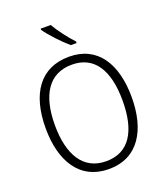

<svg xmlns="http://www.w3.org/2000/svg" viewBox="-169 -1060 1019 1183"><g transform="rotate(-20 340.5 -468.5)"><path d="M305 -947H239V-939C268 -896 333 -827 379 -788H417V-798C380 -837 331 -901 305 -947ZM622 -358C622 -578 530 -725 343 -725C155 -725 58 -586 58 -359C58 -149 145 10 341 10C534 10 622 -147 622 -358ZM118 -358C118 -552 190 -673 343 -673C489 -673 562 -559 562 -358C562 -160 492 -41 341 -41C191 -41 118 -163 118 -358Z"/></g></svg>

Font: Noto Sans Khmer SemiCondensed Light
Style: Regular
Weight: 300
Width: 4
Designer: Danh Hong and the Monotype Design Team
Foundry: Monotype Imaging Inc.
Version: Version 2.004